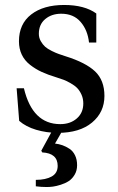

<svg xmlns="http://www.w3.org/2000/svg" viewBox="-20 -522 476 772"><path d="M124 201.2Q163.6 201.2 187.7 187.7Q211.9 174.3 211.9 145Q211.9 94.2 149.9 90.8L146 84L191.9 0H232.9L201.2 55.2Q217.3 57.1 231.2 62Q245.1 66.9 259.3 76.2Q273.4 85.4 281.7 102.5Q290 119.6 290 142.1Q290 164.1 280 180.7Q270 197.3 256.1 206.3Q242.2 215.3 224.1 220.9Q206.1 226.6 192.9 228.3Q179.7 230 168 230Q145.5 230 124 227.1ZM46.9 -167H76.2Q110.4 -22.9 222.2 -22.9Q262.7 -22.9 288.8 -45.7Q314.9 -68.4 314.9 -106Q314.9 -125.5 307.6 -141.6Q300.3 -157.7 290.3 -168Q280.3 -178.2 263.9 -187.5Q247.6 -196.8 235.8 -201.2Q224.1 -205.6 207 -210.9Q172.9 -221.2 147.9 -232.7Q123 -244.1 101.1 -261.2Q79.1 -278.3 67.6 -302.2Q56.2 -326.2 56.2 -356Q56.2 -425.8 105.5 -463.9Q154.8 -502 237.8 -502Q319.8 -502 367.2 -467.8V-351.1H337.9Q332.5 -400.9 304.2 -433.8Q275.9 -466.8 226.1 -466.8Q187.5 -466.8 161.9 -445.3Q136.2 -423.8 136.2 -386.2Q136.2 -370.1 144 -356.4Q151.9 -342.8 161.4 -334.2Q170.9 -325.7 188.2 -317.1Q205.6 -308.6 215.6 -305.2Q225.6 -301.8 243.2 -295.9Q324.7 -270.5 362.3 -234.9Q399.9 -199.2 399.9 -136.2Q399.9 -70.8 350.1 -29.3Q300.3 12.2 212.9 12.2Q167 12.2 125.2 -0.2Q83.5 -12.7 57.1 -36.1Z"/></svg>

Font: Heuristica
Style: Regular
Weight: 400
Version: Version 1.0.2